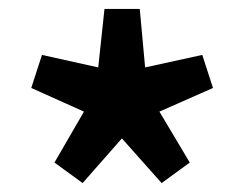

<svg xmlns="http://www.w3.org/2000/svg" viewBox="-20 -828 547 430"><path d="M165 -418 102 -464 168 -578 50 -631 74 -705 200 -677 214 -808H293L305 -677L433 -705L457 -631L337 -578L405 -464L342 -418L253 -518Z"/></svg>

Font: Source Han Sans TC
Style: Bold
Weight: 700
Designer: Ryoko NISHIZUKA Ë•øÂ°öÊ∂ºÂ≠ê (kana, bopomofo & ideographs); Paul D. Hunt (Latin, Greek & Cyrillic); Sandoll Communicatio
Foundry: Adobe
Version: Version 2.004;hotconv 1.0.118;makeotfexe 2.5.65603